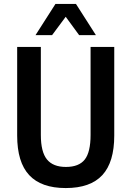

<svg xmlns="http://www.w3.org/2000/svg" viewBox="-20 -943 666 973"><path d="M313 10Q189 10 128 -55.5Q67 -121 67 -256V-705H187V-259Q187 -173 218 -135Q249 -97 314 -97Q380 -97 409.5 -134.5Q439 -172 439 -259V-705H559V-256Q559 -121 498.5 -55.5Q438 10 313 10ZM160 -765 261 -923H365L466 -765H381L313 -858L244 -765Z"/></svg>

Font: Nunito Sans 10pt Condensed
Style: Bold
Weight: 700
Width: 3
Designer: Vernon Adams
Foundry: Vernon Adams
Version: Version 3.101;gftools[0.9.27]